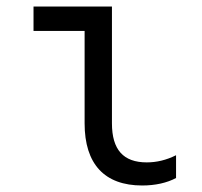

<svg xmlns="http://www.w3.org/2000/svg" viewBox="-20 -560 620 590"><path d="M324 -540H83V-465H240V-181C240 -56 301 10 417 10C457 10 493 2 521 -13V-83C491 -68 461 -61 431 -61C359 -61 324 -100 324 -181Z"/></svg>

Font: CommitMono-dimboump
Style: Regular
Weight: 400
Monospace: yes
Designer: Eigil Nikolajsen
Foundry: Eigil Nikolajsen
Version: Version 1.143